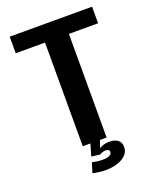

<svg xmlns="http://www.w3.org/2000/svg" viewBox="-153 -764 824 1013"><g transform="rotate(-20 259.0 -257.5)"><path d="M191.5 0H325.5V-582H489.5V-675H27V-582H191.5ZM264.5 160Q289.5 160 313 154.8Q336.5 149.5 355.2 139Q374 128.5 384.8 113.2Q395.5 98 395.5 78.5Q395.5 51.5 378.2 38.5Q361 25.5 332 25.5Q309 25.5 291.5 32.2Q274 39 264.5 48.5L263 72.5Q269.5 68 278.8 65Q288 62 296.5 62Q307 62 312.5 65.5Q318 69 318 77.5Q318 89.5 305 96.2Q292 103 265 103Q248.5 103 233.5 100.8Q218.5 98.5 208 96L190.5 151.5Q208 155.5 227.5 157.8Q247 160 264.5 160ZM263 72.5 288 0H234.5L215 66.5Z"/></g></svg>

Font: Anybody SemiCondensed SemiBold
Style: Regular
Weight: 600
Width: 4
Version: Version 1.113;gftools[0.9.25]